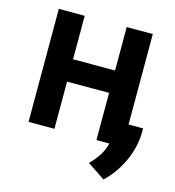

<svg xmlns="http://www.w3.org/2000/svg" viewBox="-107 -623 817 896"><g transform="rotate(15 302.0 -175.5)"><path d="M521 -533V-96H591Q594 -14 560 60.5Q526 135 474 182L389 125Q446 68 457 13H395V-215H192V13H67V-533H192V-323H395V-533Z"/></g></svg>

Font: Repo
Style: DemiBold
Weight: 600
Designer: Stefan Peev
Foundry: Context Ltd
Version: Version 001.000